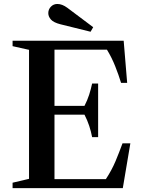

<svg xmlns="http://www.w3.org/2000/svg" viewBox="-20 -972 741 992"><path d="M45 0V-28L130 -48V-714.5L45 -733.5V-761.5H619L637 -544H605.5Q593 -585 575.2 -629.8Q557.5 -674.5 532.5 -715.5H261.5V-425H416.5Q431.5 -454 440.8 -483Q450 -512 456 -540.5H487V-263.5H456Q450.5 -292.5 441 -321.5Q431.5 -350.5 416.5 -379.5H261.5V-46.5H527Q557.5 -93 576.8 -139Q596 -185 613 -231.5H653.5L614.5 0ZM448 -808 292.5 -846.5Q257 -855.5 243.2 -871Q229.5 -886.5 229.5 -904Q229.5 -923.5 243 -937.5Q256.5 -951.5 276.5 -951.5Q301 -951.5 327.5 -932L461.5 -831.5Z"/></svg>

Font: Libre Caslon Text Medium
Style: Regular
Weight: 500
Designer: Pablo Impallari, Rodrigo Fuenzalida, Katja Schimmel
Foundry: Pablo Impallari, Rodrigo Fuenzalida
Version: Version 2.000